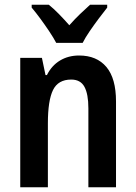

<svg xmlns="http://www.w3.org/2000/svg" viewBox="-20 -786 570 806"><path d="M312 -553Q386 -553 426.5 -505Q467 -457 467 -360V0H351V-331Q351 -391 334.5 -421.5Q318 -452 279 -452Q224 -452 202.5 -408Q181 -364 181 -268V0H65V-543H156L171 -471H177Q197 -511 232 -532Q267 -553 312 -553ZM216 -606Q205 -627 187 -654Q169 -681 149.5 -707.5Q130 -734 113 -754V-766H185Q205 -750 227 -727.5Q249 -705 271 -680Q296 -708 316 -727Q336 -746 358 -766H430V-754Q414 -734 394.5 -708Q375 -682 356.5 -655Q338 -628 327 -606Z"/></svg>

Font: Noto Sans Georgian Condensed SemiBold
Style: Regular
Weight: 600
Width: 3
Designer: Monotype Design Team, Akaki Razmadze
Foundry: Google LLC
Version: Version 2.005; ttfautohint (v1.8.4.7-5d5b)